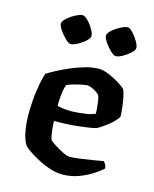

<svg xmlns="http://www.w3.org/2000/svg" viewBox="-109 -787 691 860"><g transform="rotate(15 237.0 -356.5)"><path d="M262 0Q235 0 204.5 -10Q174 -20 147 -34.5Q120 -49 100.5 -62.5Q81 -76 76 -83Q62 -102 54.5 -140.5Q47 -179 47 -222Q47 -281 55 -334.5Q63 -388 73 -416Q87 -425 113 -439Q139 -453 171.5 -467Q204 -481 237.5 -490.5Q271 -500 301 -500Q319 -500 345 -489.5Q371 -479 394.5 -464.5Q418 -450 428 -439Q433 -429 437.5 -406.5Q442 -384 445 -359Q448 -334 448 -316Q430 -291 403 -270.5Q376 -250 359 -241Q334 -234 281 -228Q228 -222 165 -222Q166 -190 170 -165Q174 -140 178 -135Q183 -130 201.5 -118Q220 -106 241 -95.5Q262 -85 274 -85Q291 -85 321 -89Q351 -93 381 -98Q411 -103 427 -106Q431 -102 436 -94.5Q441 -87 441 -75Q425 -60 397.5 -42.5Q370 -25 335.5 -12.5Q301 0 262 0ZM231 -284Q260 -285 291.5 -289.5Q323 -294 338 -302Q338 -313 336.5 -329.5Q335 -346 332.5 -361.5Q330 -377 327 -384Q324 -389 313.5 -396.5Q303 -404 290.5 -409.5Q278 -415 270 -415Q261 -415 242 -411Q223 -407 204 -401.5Q185 -396 176 -391Q169 -373 166 -344Q163 -315 163 -292Q175 -288 194.5 -286Q214 -284 231 -284ZM356 -574Q347 -574 331.5 -589Q316 -604 303.5 -622.5Q291 -641 291 -652Q291 -663 307.5 -677.5Q324 -692 344.5 -702.5Q365 -713 376 -713Q386 -713 400.5 -697.5Q415 -682 426 -663Q437 -644 437 -633Q437 -623 422 -609Q407 -595 388 -584.5Q369 -574 356 -574ZM148 -574Q138 -574 122.5 -589Q107 -604 94.5 -622.5Q82 -641 82 -652Q82 -663 98.5 -677.5Q115 -692 135.5 -702.5Q156 -713 167 -713Q177 -713 192 -698Q207 -683 218 -664Q229 -645 229 -633Q229 -623 214 -609Q199 -595 179.5 -584.5Q160 -574 148 -574Z"/></g></svg>

Font: Texturina SemiBold
Style: Regular
Weight: 600
Designer: Guillermo Torres Carreño
Foundry: Omnibus-Type
Version: Version 1.002; ttfautohint (v1.8.3)